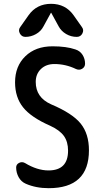

<svg xmlns="http://www.w3.org/2000/svg" viewBox="-20 -985 540 1015"><path d="M369.1 -904.3 413.1 -841.8Q424.8 -826.2 415.5 -808.1Q406.2 -790 385.7 -790Q355.5 -790 329.6 -805.2Q303.7 -820.3 290 -845.7L251 -917Q251 -918 250 -918Q249 -918 249 -917L210 -845.7Q196.3 -819.3 169.9 -804.7Q143.6 -790 114.3 -790Q94.7 -790 85 -808.1Q75.2 -826.2 86.9 -841.8L130.9 -904.3Q173.8 -964.8 250 -964.8Q326.2 -964.8 369.1 -904.3ZM245.1 -320.3Q144.5 -364.3 102.1 -417.5Q59.6 -470.7 59.6 -549.8Q59.6 -634.8 113.8 -687.5Q168 -740.2 257.8 -740.2Q331.1 -740.2 378.9 -723.6Q403.3 -715.8 416.5 -694.8Q429.7 -673.8 429.7 -648.4Q429.7 -630.9 414.6 -621.6Q399.4 -612.3 381.8 -620.1Q327.1 -646.5 267.6 -646.5Q223.6 -646.5 196.3 -620.1Q168.9 -593.8 168.9 -551.8Q168.9 -469.7 250 -433.6Q363.3 -385.7 406.7 -331.5Q450.2 -277.3 450.2 -190.4Q450.2 9.8 237.3 9.8Q169.9 9.8 116.2 -13.7Q91.8 -24.4 78.6 -48.3Q65.4 -72.3 65.4 -99.6Q65.4 -116.2 81.1 -124Q96.7 -131.8 112.3 -123Q176.8 -84 236.3 -84Q339.8 -84 339.8 -188.5Q339.8 -235.4 317.9 -266.1Q295.9 -296.9 245.1 -320.3Z"/></svg>

Font: Rounded-X Mgen+ 2m medium
Style: Regular
Weight: 500
Designer: [Source Han Sans]
Ryoko NISHIZUKA  (kana & ideographs); Paul D. Hunt (Latin, Greek & Cyrillic); Wenlong ZHANG  (bopomofo
Version: Version 1.059.20150602